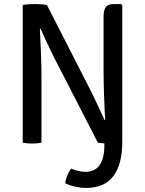

<svg xmlns="http://www.w3.org/2000/svg" viewBox="-20 -707 718 951"><path d="M332.5 128Q370.5 144 403.5 144Q451 144 474 110Q497 76 497 12.5V3Q478.5 2 465 0L245.5 -427Q227 -464 211 -498.5Q195 -533 180.5 -565.5L177.5 -565Q180 -514 182.8 -447.8Q185.5 -381.5 185.5 -326.5V0Q173.5 2 161.8 3Q150 4 139 4Q128.5 4 116 3Q103.5 2 92.5 0V-682Q104.5 -684.5 122.2 -685.8Q140 -687 151.5 -687Q164.5 -687 181 -686Q197.5 -685 212 -683L430 -256.5Q449.5 -217.5 466.2 -180.8Q483 -144 498 -112.5L501 -113Q497.5 -172 495.2 -239.8Q493 -307.5 493 -359.5V-624.5Q493 -657.5 504.2 -672.2Q515.5 -687 546.5 -687H579.5L585.5 -681.5V-1Q585.5 105.5 541.8 164.8Q498 224 404.5 224Q384.5 224 355 218Q325.5 212 303 200.5Q308.5 159.5 332.5 128Z"/></svg>

Font: Signika Negative SC
Style: Regular
Weight: 400
Designer: Anna Giedryś
Foundry: Anna Giedryś
Version: Version 2.000; ttfautohint (v1.8.3) -l 8 -r 50 -G 200 -x 9 -